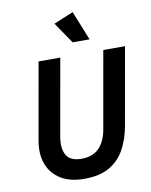

<svg xmlns="http://www.w3.org/2000/svg" viewBox="-99 -990 844 1072"><g transform="rotate(-10 323.0 -454.0)"><path d="M153 -680H276L199 -244Q188 -179 210 -141Q232 -103 296 -103Q360 -103 396 -140.5Q432 -178 443 -244L520 -680H643L566 -244Q553 -169 521.5 -111.5Q490 -54 434.5 -22Q379 10 292 10Q211 10 158.5 -22.5Q106 -55 84.5 -112Q63 -169 76 -244ZM359 -752 277 -872 388 -918 455 -752Z"/></g></svg>

Font: Inria Sans
Style: Bold Italic
Weight: 700
Italic angle: -10°
Designer: Black Foundry Team
Foundry: Black Foundry
Version: Version 1.2; ttfautohint (v1.8.3)